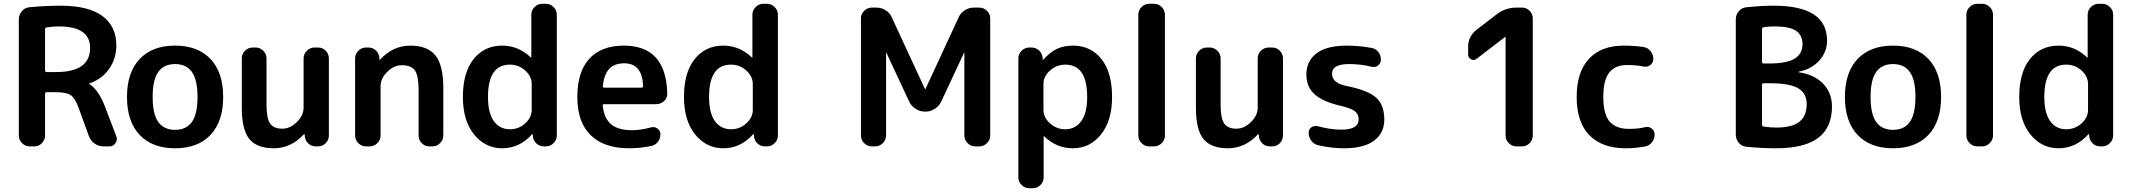

<svg xmlns="http://www.w3.org/2000/svg" viewBox="-20 -770 11210 1010"><path d="M217 -616V-399Q217 -391 226 -391H276Q454 -391 454 -518Q454 -631 289 -631Q259 -631 226 -626Q217 -624 217 -616ZM136 0Q113 0 96 -17Q79 -34 79 -57V-668Q79 -692 95 -711Q111 -730 135 -732Q220 -740 299 -740Q446 -740 519 -685.5Q592 -631 592 -532Q592 -461 553.5 -407Q515 -353 450 -331Q449 -331 449 -330Q449 -328 450 -328Q498 -298 532 -210L592 -53Q599 -34 587.5 -17Q576 0 556 0H525Q499 0 478 -14.5Q457 -29 448 -53L392 -207Q374 -255 351 -270Q328 -285 272 -285H226Q217 -285 217 -276V-57Q217 -34 200.5 -17Q184 0 161 0Z M989.5 -391.5Q960 -433 901 -433Q842 -433 812.5 -391.5Q783 -350 783 -260Q783 -170 812.5 -128.5Q842 -87 901 -87Q960 -87 989.5 -128.5Q1019 -170 1019 -260Q1019 -350 989.5 -391.5ZM1087.5 -60.5Q1021 10 901 10Q781 10 714.5 -60.5Q648 -131 648 -260Q648 -389 714.5 -459.5Q781 -530 901 -530Q1021 -530 1087.5 -459.5Q1154 -389 1154 -260Q1154 -131 1087.5 -60.5Z M1420 10Q1332 10 1292 -38.5Q1252 -87 1252 -203V-463Q1252 -486 1269 -503Q1286 -520 1309 -520H1325Q1348 -520 1365 -503Q1382 -486 1382 -463V-217Q1382 -147 1401 -120Q1420 -93 1465 -93Q1506 -93 1541.5 -128Q1577 -163 1577 -203V-463Q1577 -486 1594 -503Q1611 -520 1634 -520H1654Q1677 -520 1693.5 -503Q1710 -486 1710 -463V-57Q1710 -34 1693.5 -17Q1677 0 1654 0H1641Q1617 0 1600.5 -16.5Q1584 -33 1583 -57L1582 -64Q1582 -65 1581 -65Q1580 -65 1579 -64Q1511 10 1420 10Z M1905 0Q1882 0 1865 -17Q1848 -34 1848 -57V-463Q1848 -486 1865 -503Q1882 -520 1905 -520H1918Q1942 -520 1958.5 -503.5Q1975 -487 1976 -463V-456Q1976 -455 1977 -455Q1978 -455 1979 -456Q2047 -530 2138 -530Q2229 -530 2270.5 -478.5Q2312 -427 2312 -307V-57Q2312 -34 2295 -17Q2278 0 2255 0H2238Q2215 0 2198.5 -17Q2182 -34 2182 -57V-297Q2182 -372 2162.5 -399.5Q2143 -427 2093 -427Q2052 -427 2017 -392Q1982 -357 1982 -317V-57Q1982 -34 1965 -17Q1948 0 1925 0Z M2662 -430Q2547 -430 2547 -260Q2547 -175 2578 -132.5Q2609 -90 2662 -90Q2709 -90 2743 -121Q2777 -152 2777 -192V-328Q2777 -368 2743 -399Q2709 -430 2662 -430ZM2622 10Q2533 10 2474 -62.5Q2415 -135 2415 -260Q2415 -389 2471.5 -459.5Q2528 -530 2622 -530Q2707 -530 2772 -468Q2773 -467 2774 -467Q2775 -467 2775 -468V-693Q2775 -716 2792 -733Q2809 -750 2832 -750H2852Q2875 -750 2892 -733Q2909 -716 2909 -693V-57Q2909 -34 2892 -17Q2875 0 2852 0H2841Q2817 0 2800.5 -16.5Q2784 -33 2783 -57L2782 -64Q2782 -65 2781 -65Q2780 -65 2779 -64Q2713 10 2622 10Z M3264 -437Q3213 -437 3185.5 -408.5Q3158 -380 3151 -317Q3151 -309 3159 -309H3355Q3363 -309 3363 -317Q3359 -437 3264 -437ZM3289 10Q3158 10 3087.5 -58.5Q3017 -127 3017 -260Q3017 -392 3080 -461Q3143 -530 3262 -530Q3484 -530 3490 -278Q3491 -254 3473 -238Q3455 -222 3431 -222H3158Q3149 -222 3151 -213Q3158 -146 3195.5 -115.5Q3233 -85 3305 -85Q3350 -85 3405 -100Q3423 -105 3438.5 -94Q3454 -83 3454 -64Q3454 -41 3440.5 -23.5Q3427 -6 3405 -2Q3349 10 3289 10Z M3825 -430Q3710 -430 3710 -260Q3710 -175 3741 -132.5Q3772 -90 3825 -90Q3872 -90 3906 -121Q3940 -152 3940 -192V-328Q3940 -368 3906 -399Q3872 -430 3825 -430ZM3785 10Q3696 10 3637 -62.5Q3578 -135 3578 -260Q3578 -389 3634.5 -459.5Q3691 -530 3785 -530Q3870 -530 3935 -468Q3936 -467 3937 -467Q3938 -467 3938 -468V-693Q3938 -716 3955 -733Q3972 -750 3995 -750H4015Q4038 -750 4055 -733Q4072 -716 4072 -693V-57Q4072 -34 4055 -17Q4038 0 4015 0H4004Q3980 0 3963.5 -16.5Q3947 -33 3946 -57L3945 -64Q3945 -65 3944 -65Q3943 -65 3942 -64Q3876 10 3785 10Z M4566 0Q4543 0 4526 -17Q4509 -34 4509 -57V-673Q4509 -696 4526 -713Q4543 -730 4566 -730H4591Q4617 -730 4639 -716Q4661 -702 4671 -679L4846 -301Q4846 -300 4847 -300Q4848 -300 4848 -301L5023 -679Q5033 -702 5055 -716Q5077 -730 5103 -730H5132Q5155 -730 5172 -713Q5189 -696 5189 -673V-57Q5189 -34 5172 -17Q5155 0 5132 0H5110Q5087 0 5070 -17Q5053 -34 5053 -57V-492Q5053 -493 5052 -493Q5051 -493 5051 -492L4931 -235Q4920 -212 4897.5 -197.5Q4875 -183 4850 -183H4844Q4819 -183 4796.5 -197.5Q4774 -212 4763 -235L4643 -492Q4643 -493 4642 -493Q4641 -493 4641 -492V-57Q4641 -34 4624 -17Q4607 0 4584 0Z M5469 -328V-192Q5469 -152 5503.5 -121Q5538 -90 5584 -90Q5637 -90 5668 -133Q5699 -176 5699 -260Q5699 -430 5584 -430Q5538 -430 5503.5 -399Q5469 -368 5469 -328ZM5394 220Q5371 220 5354 203Q5337 186 5337 163V-463Q5337 -486 5354 -503Q5371 -520 5394 -520H5406Q5430 -520 5447 -503.5Q5464 -487 5465 -463V-456Q5465 -455 5466 -455Q5467 -455 5468 -456Q5504 -496 5540 -513Q5576 -530 5624 -530Q5718 -530 5774 -459.5Q5830 -389 5830 -260Q5830 -135 5771.5 -62.5Q5713 10 5624 10Q5537 10 5473 -53Q5472 -54 5471 -54Q5470 -54 5470 -53V163Q5470 186 5453.5 203Q5437 220 5414 220Z M6025 0Q6002 0 5985 -17Q5968 -34 5968 -57V-693Q5968 -716 5985 -733Q6002 -750 6025 -750H6051Q6074 -750 6091 -733Q6108 -716 6108 -693V-57Q6108 -34 6091 -17Q6074 0 6051 0Z M6439 10Q6351 10 6311 -38.5Q6271 -87 6271 -203V-463Q6271 -486 6288 -503Q6305 -520 6328 -520H6344Q6367 -520 6384 -503Q6401 -486 6401 -463V-217Q6401 -147 6420 -120Q6439 -93 6484 -93Q6525 -93 6560.5 -128Q6596 -163 6596 -203V-463Q6596 -486 6613 -503Q6630 -520 6653 -520H6673Q6696 -520 6712.5 -503Q6729 -486 6729 -463V-57Q6729 -34 6712.5 -17Q6696 0 6673 0H6660Q6636 0 6619.5 -16.5Q6603 -33 6602 -57L6601 -64Q6601 -65 6600 -65Q6599 -65 6598 -64Q6530 10 6439 10Z M7046 -210Q6941 -233 6896.5 -273Q6852 -313 6852 -377Q6852 -449 6905.5 -489.5Q6959 -530 7064 -530Q7130 -530 7195 -518Q7217 -514 7230.5 -496.5Q7244 -479 7244 -456Q7244 -437 7229 -425.5Q7214 -414 7195 -419Q7139 -433 7077 -433Q6987 -433 6987 -383Q6987 -359 7004 -343Q7021 -327 7062 -318Q7177 -295 7219.5 -256Q7262 -217 7262 -142Q7262 -70 7208 -30Q7154 10 7051 10Q6984 10 6914 -6Q6892 -11 6878 -29.5Q6864 -48 6864 -72Q6864 -91 6879.5 -101Q6895 -111 6913 -106Q6978 -88 7036 -88Q7127 -88 7127 -142Q7127 -168 7109.5 -183Q7092 -198 7046 -210Z M7748 -461Q7734 -450 7718.5 -458Q7703 -466 7703 -483V-523Q7703 -579 7748 -614L7855 -696Q7900 -730 7957 -730H7987Q8010 -730 8026.5 -713Q8043 -696 8043 -673V-57Q8043 -34 8026.5 -17Q8010 0 7987 0H7957Q7934 0 7917 -17Q7900 -34 7900 -57V-576L7899 -577L7898 -576Z M8532 10Q8408 10 8341 -58.5Q8274 -127 8274 -260Q8274 -391 8338.5 -460.5Q8403 -530 8522 -530Q8575 -530 8624 -523Q8647 -520 8662 -502Q8677 -484 8677 -460Q8677 -440 8661.5 -428Q8646 -416 8626 -420Q8587 -428 8539 -428Q8476 -428 8445 -388Q8414 -348 8414 -260Q8414 -170 8447 -131Q8480 -92 8549 -92Q8598 -92 8634 -101Q8653 -106 8668.5 -94Q8684 -82 8684 -63Q8684 -39 8669.5 -21Q8655 -3 8632 1Q8581 10 8532 10Z M9249 -324V-114Q9249 -106 9258 -104Q9293 -99 9324 -99Q9407 -99 9445.5 -129.5Q9484 -160 9484 -223Q9484 -279 9439.5 -305.5Q9395 -332 9292 -332H9257Q9249 -332 9249 -324ZM9249 -616V-445Q9249 -436 9257 -436H9286Q9379 -436 9420.5 -461.5Q9462 -487 9462 -537Q9462 -585 9428 -608Q9394 -631 9317 -631Q9282 -631 9257 -627Q9249 -625 9249 -616ZM9167 2Q9143 0 9127 -18.5Q9111 -37 9111 -62V-668Q9111 -693 9127 -711.5Q9143 -730 9168 -732Q9242 -740 9311 -740Q9591 -740 9591 -557Q9591 -496 9550 -451Q9509 -406 9442 -393Q9441 -393 9441 -392Q9441 -390 9442 -390Q9524 -378 9570.5 -329.5Q9617 -281 9617 -210Q9617 -100 9545 -45Q9473 10 9321 10Q9245 10 9167 2Z M10026.5 -391.5Q9997 -433 9938 -433Q9879 -433 9849.5 -391.5Q9820 -350 9820 -260Q9820 -170 9849.5 -128.5Q9879 -87 9938 -87Q9997 -87 10026.5 -128.5Q10056 -170 10056 -260Q10056 -350 10026.5 -391.5ZM10124.5 -60.5Q10058 10 9938 10Q9818 10 9751.5 -60.5Q9685 -131 9685 -260Q9685 -389 9751.5 -459.5Q9818 -530 9938 -530Q10058 -530 10124.5 -459.5Q10191 -389 10191 -260Q10191 -131 10124.5 -60.5Z M10381 0Q10358 0 10341 -17Q10324 -34 10324 -57V-693Q10324 -716 10341 -733Q10358 -750 10381 -750H10407Q10430 -750 10447 -733Q10464 -716 10464 -693V-57Q10464 -34 10447 -17Q10430 0 10407 0Z M10849 -430Q10734 -430 10734 -260Q10734 -175 10765 -132.5Q10796 -90 10849 -90Q10896 -90 10930 -121Q10964 -152 10964 -192V-328Q10964 -368 10930 -399Q10896 -430 10849 -430ZM10809 10Q10720 10 10661 -62.5Q10602 -135 10602 -260Q10602 -389 10658.5 -459.5Q10715 -530 10809 -530Q10894 -530 10959 -468Q10960 -467 10961 -467Q10962 -467 10962 -468V-693Q10962 -716 10979 -733Q10996 -750 11019 -750H11039Q11062 -750 11079 -733Q11096 -716 11096 -693V-57Q11096 -34 11079 -17Q11062 0 11039 0H11028Q11004 0 10987.5 -16.5Q10971 -33 10970 -57L10969 -64Q10969 -65 10968 -65Q10967 -65 10966 -64Q10900 10 10809 10Z"/></svg>

Font: Rounded Mplus 1c Bold
Style: Bold
Weight: 700
Version: Version 1.059.20150529